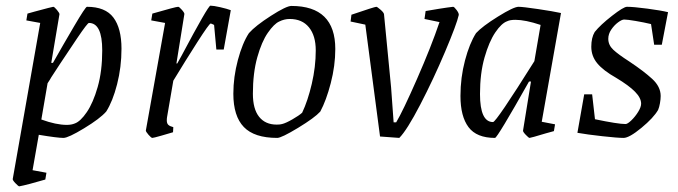

<svg xmlns="http://www.w3.org/2000/svg" viewBox="-20 -478 2393 678"><path d="M409 -306Q409 -241 393.5 -180.5Q378 -120 355 -84Q333 -59 277 -25Q221 9 204 9Q183 9 117 -2L95 123L144 132L140 156Q113 164 86.5 171Q60 178 48 180Q45 180 34.5 169Q24 158 25 154L122 -397L73 -406L77 -430L102 -437Q165 -454 168 -454Q172 -454 181 -443Q190 -432 190 -428L161 -256H167Q202 -318 242 -386Q282 -454 287 -454Q352 -454 380.5 -416Q409 -378 409 -306ZM341 -300Q341 -397 294 -397Q289 -397 252.5 -343Q216 -289 193 -254Q170 -219 161 -205Q158 -199 148 -184L126 -56Q178 -37 216 -37Q232 -37 244 -42Q264 -49 286.5 -82Q309 -115 325 -171Q341 -227 341 -300Z M795 -442 770 -303H744L736 -390Q726 -395 724 -395Q719 -395 677 -329.5Q635 -264 592 -193L570 -65Q569 -60 569 -53Q569 -42 574.5 -37Q580 -32 592 -29L591 -11Q578 -7 550 1Q522 9 518 9Q514 9 504.5 -2Q495 -13 495 -17L563 -397L514 -406L518 -430Q601 -454 609 -454Q613 -454 622.5 -443Q632 -432 631 -428L603 -254H606L621 -281Q715 -458 723 -458Q734 -458 758 -452.5Q782 -447 795 -442Z M804 -147Q804 -206 820 -266Q836 -326 859 -361Q882 -387 936.5 -422Q991 -457 1009 -457Q1164 -457 1164 -305Q1164 -246 1148 -184.5Q1132 -123 1111 -84Q1091 -62 1032.5 -26.5Q974 9 959 9Q878 9 841 -29.5Q804 -68 804 -147ZM976 -40Q989 -43 1012.5 -56.5Q1036 -70 1047 -80Q1067 -122 1081 -182Q1095 -242 1095 -300Q1095 -352 1071 -381.5Q1047 -411 1003 -411Q984 -411 966 -402Q948 -394 926 -362.5Q904 -331 888.5 -275.5Q873 -220 873 -147Q873 -93 895 -65.5Q917 -38 957 -38Q970 -38 976 -40Z M1322 4 1270 -391 1218 -402 1221 -426Q1303 -454 1309 -454Q1312 -454 1323.5 -444Q1335 -434 1336 -428L1361 -170L1370 -46H1379Q1402 -84 1452.5 -199Q1503 -314 1532 -400L1479 -411L1483 -439Q1499 -442 1530.5 -447Q1562 -452 1580 -454Q1584 -454 1592.5 -442.5Q1601 -431 1600 -425Q1593 -393 1552 -296Q1511 -199 1464 -108.5Q1417 -18 1390 9Z M1893 -48 1940 -39 1936 -15 1907 -7Q1854 9 1850 9Q1847 9 1836.5 -2Q1826 -13 1827 -17L1855 -190H1848Q1736 9 1728 9Q1663 9 1634.5 -29Q1606 -67 1606 -139Q1606 -204 1622 -264.5Q1638 -325 1661 -361Q1683 -385 1738.5 -419.5Q1794 -454 1811 -454Q1826 -454 1880 -446Q1934 -438 1961 -432ZM1867 -262 1889 -390Q1835 -408 1800 -408Q1781 -408 1771 -403Q1751 -396 1729 -363.5Q1707 -331 1691 -275Q1675 -219 1675 -146Q1675 -47 1721 -47Q1732 -47 1867 -262Z M2128 -341Q2128 -319 2145.5 -302.5Q2163 -286 2202 -261Q2253 -227 2283 -199.5Q2313 -172 2313 -139Q2313 -128 2310.5 -113.5Q2308 -99 2304 -90Q2288 -62 2245 -26.5Q2202 9 2182 9Q2161 9 2107 3Q2053 -3 2019 -9L2043 -145H2071L2081 -57Q2162 -40 2189 -40Q2196 -40 2209.5 -53Q2223 -66 2233.5 -83Q2244 -100 2244 -112Q2244 -132 2222.5 -154Q2201 -176 2156 -203Q2110 -229 2089 -254.5Q2068 -280 2068 -313Q2068 -345 2080 -365Q2100 -390 2141 -422Q2182 -454 2194 -454Q2217 -454 2266 -447.5Q2315 -441 2339 -435L2317 -320H2290L2279 -393Q2254 -399 2224.5 -404Q2195 -409 2184 -409Q2176 -409 2162.5 -399Q2149 -389 2138.5 -373.5Q2128 -358 2128 -341Z"/></svg>

Font: Grenze Light
Style: Italic
Weight: 300
Italic angle: -10°
Designer: Renata Polastri
Foundry: Omnibus-Type
Version: Version 1.002; ttfautohint (v1.8)